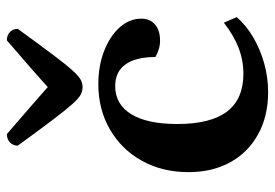

<svg xmlns="http://www.w3.org/2000/svg" viewBox="-136 -620 769 536"><g transform="rotate(-90 248.0 -352.5)"><path d="M258.5 12Q191.5 12 141 -15.7Q90.4 -43.4 62.7 -93.3Q35 -143.2 35 -210.2Q35 -283.8 66.8 -340.6Q98.5 -397.5 154.3 -429.7Q210.2 -462 280.7 -462Q331.5 -462 373 -445.9Q414.5 -429.8 438.9 -402.6Q463.4 -375.3 463.4 -342.2Q463.4 -317.7 447.1 -303.7Q430.9 -289.7 402.4 -289.7Q390.2 -289.7 378.6 -293.1Q367 -296.5 356.3 -302.8Q356.3 -357.6 335.6 -386.3Q315 -414.9 275.2 -414.9Q224.2 -414.9 196.7 -370.1Q169.3 -325.2 169.3 -241.6Q169.3 -148.5 204.1 -102.7Q238.9 -57 309.7 -57Q347 -57 382 -70.5Q417.1 -84.1 452.1 -111.5L467.8 -75.8Q445.5 -49.8 411.8 -29.9Q378.2 -9.9 338.6 1Q299.1 12 258.5 12ZM272.5 -506Q261.3 -506 251.3 -511.2Q241.3 -516.4 225.5 -533.9Q209.7 -551.5 182.1 -587.8Q154.5 -624.1 108.8 -687Q108.8 -700 118 -708.7Q127.1 -717.3 141.2 -717.3Q188.2 -676.7 220.2 -649Q252.2 -621.4 272.5 -603.1Q292.2 -621.4 323.9 -649Q355.7 -676.7 402.7 -717.3Q417.3 -717.3 426.1 -708.7Q435 -700 435 -687Q389.3 -624.1 362 -587.8Q334.7 -551.5 318.6 -533.9Q302.6 -516.4 292.8 -511.2Q283.1 -506 272.5 -506Z"/></g></svg>

Font: Petrona
Style: Regular
Weight: 400
Designer: Ringo R. Seeber
Foundry: Ringo R. Seeber
Version: Version 2.001; ttfautohint (v1.8.3)